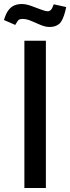

<svg xmlns="http://www.w3.org/2000/svg" viewBox="-50 -935 350 955"><path d="M71.3 0V-732.4H178.2V0ZM197.3 -800.8Q175.8 -800.8 152.1 -810.8Q128.4 -820.8 105.5 -830.8Q82.5 -840.8 62 -840.8Q54.2 -840.8 50.8 -839.8Q43 -837.9 37.8 -830.8Q32.7 -823.7 25.9 -811L-30.3 -835.4Q-20.5 -868.7 -7.1 -885.5Q6.3 -902.3 22.9 -908.7Q39.6 -915 58.6 -915Q78.6 -915 104.2 -906Q129.9 -897 152.8 -887.9Q175.8 -878.9 188 -878.9H189.9Q196.8 -879.9 203.1 -885.7Q209.5 -891.6 217.3 -913.6L279.3 -899.9L274.9 -880.4Q262.7 -831.5 244.4 -816.2Q226.1 -800.8 197.3 -800.8Z"/></svg>

Font: Antonio Medium
Style: Regular
Weight: 500
Designer: Vernon Adams
Foundry: Vernon Adams
Version: Version 1.002